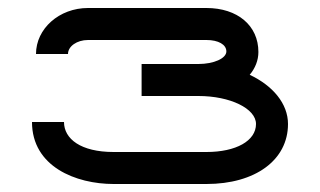

<svg xmlns="http://www.w3.org/2000/svg" viewBox="-20 -660 800 480"><path d="M150 -525C150 -544.3 172.4 -560 200 -560H496C526 -560 545.9 -548.6 545.9 -531.4C545.9 -514.1 514.6 -500 476 -500H334V-420H476C555.5 -420 620 -388.6 620 -350C620 -308 570.4 -280 496 -280H264C182.1 -280 140 -312.7 140 -355H60C60 -243.3 169.9 -200 264 -200H496C618.4 -200 700 -260 700 -350C700 -400.9 662.1 -445.8 604.3 -473C618.1 -489.6 626 -509.1 626 -530C626 -596 574 -640 496 -640H200C128.2 -640 70 -588.5 70 -525Z"/></svg>

Font: KetosagCBd
Style: Regular
Weight: 500
Designer: gluk
Foundry: gluk
Version: Version 00.0024